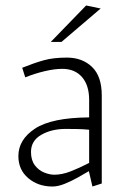

<svg xmlns="http://www.w3.org/2000/svg" viewBox="-20 -669 467 700"><path d="M171 11Q119 11 83 -19.5Q47 -50 47 -100Q47 -160 107.5 -200Q168 -240 305 -241Q305 -257 305 -273Q305 -289 305 -305Q305 -358 279 -388Q253 -418 207 -418Q179 -418 143 -409.5Q107 -401 72 -387L61 -422Q106 -440 140.5 -449.5Q175 -459 224 -459Q280 -459 315.5 -425Q351 -391 351 -321V0L317 11L304 -45Q287 -35 263 -21.5Q239 -8 215 1.5Q191 11 171 11ZM178 -32Q206 -32 237 -44Q268 -56 305 -75V-196Q285 -198 264 -198.5Q243 -199 220 -199Q168 -199 130.5 -177.5Q93 -156 93 -115Q93 -85 107 -66.5Q121 -48 141 -40Q161 -32 178 -32ZM165 -516 294 -649 347 -638 204 -516Z"/></svg>

Font: Ancizar Sans Thin
Style: Regular
Weight: 100
Designer: Cesar Puertas, Viviana Monsalve, Julian Moncada, Julian Prieto, Jose Castro, Mariel Hernandez, Felipe Aragon, Sara Alarc
Version: Version 8.100